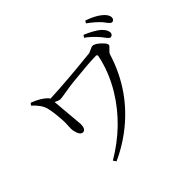

<svg xmlns="http://www.w3.org/2000/svg" viewBox="-192 -1079 1384 1384"><g transform="rotate(-45 500.0 -387.5)"><path d="M119.1 -669.9 132.8 -685.5Q206.1 -658.2 246.1 -618.2Q251 -612.3 253.9 -605.5Q430.7 -613.3 668 -638.7Q674.8 -638.7 680.7 -639.6Q687.5 -640.6 717.8 -655.3Q729.5 -661.1 736.3 -661.1Q762.7 -661.1 801.8 -621.1Q826.2 -596.7 826.2 -583Q826.2 -574.2 801.8 -552.7Q787.1 -539.1 784.2 -531.2Q695.3 -238.3 452.1 -55.7Q368.2 6.8 271.5 50.8L255.9 28.3Q480.5 -103.5 609.4 -313.5Q688.5 -443.4 715.8 -581.1Q714.8 -591.8 705.1 -592.8Q638.7 -592.8 460.9 -574.2Q421.9 -570.3 359.4 -559.6Q314.5 -551.8 302.7 -551.8Q285.2 -552.7 257.8 -567.4Q279.3 -323.2 279.3 -321.3Q278.3 -270.5 250 -267.6Q219.7 -267.6 208 -323.2Q205.1 -336.9 205.1 -347.7Q205.1 -358.4 206.1 -377Q208 -407.2 207 -427.7Q202.1 -517.6 188.5 -571.3Q174.8 -619.1 119.1 -669.9ZM735.4 -745.1 748 -762.7Q827.1 -728.5 863.3 -697.3Q897.5 -664.1 897.5 -636.7Q895.5 -612.3 873 -611.3Q862.3 -611.3 839.8 -642.6Q831.1 -654.3 827.1 -659.2Q780.3 -713.9 735.4 -745.1ZM818.4 -808.6 830.1 -826.2Q903.3 -800.8 943.4 -767.6Q981.4 -736.3 981.4 -707Q979.5 -681.6 958 -680.7Q946.3 -680.7 926.8 -707Q916 -721.7 910.2 -728.5Q875 -768.6 818.4 -808.6Z"/></g></svg>

Font: GenYoMin JP Regular
Style: Regular
Weight: 400
Version: Version 1.001;PS 1;hotconv 16.6.51;makeotf.lib2.5.65220 DEVE